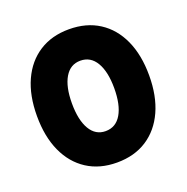

<svg xmlns="http://www.w3.org/2000/svg" viewBox="-104 -640 725 746"><g transform="rotate(-20 258.0 -267.5)"><path d="M257.3 7.8Q186 7.8 134 -25.9Q82 -59.6 54 -121.3Q25.9 -183.1 25.9 -268.1Q25.9 -353 54 -414.6Q82 -476.1 134 -509.5Q186 -543 257.3 -543Q329.6 -543 381.6 -509.5Q433.6 -476.1 461.7 -414.3Q489.7 -352.5 489.7 -268.1Q489.7 -183.6 461.7 -121.6Q433.6 -59.6 381.6 -25.9Q329.6 7.8 257.3 7.8ZM257.3 -122.1Q299.8 -122.1 322.5 -160.6Q345.2 -199.2 345.2 -268.1Q345.2 -335.9 322.5 -374.5Q299.8 -413.1 257.3 -413.1Q215.8 -413.1 193.1 -374.8Q170.4 -336.4 170.4 -268.1Q170.4 -199.2 193.1 -160.6Q215.8 -122.1 257.3 -122.1Z"/></g></svg>

Font: Reddit Sans Condensed ExtraBold
Style: Regular
Weight: 800
Designer: Stephen Hutchings
Foundry: Reddit
Version: Version 1.014